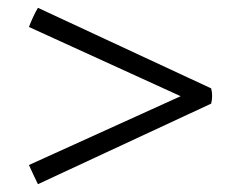

<svg xmlns="http://www.w3.org/2000/svg" viewBox="-20 -484 621 491"><path d="M77 -464 520 -258Q525 -239 520 -219L77 -13Q72 -23 65.5 -37Q59 -51 54 -62L442 -238L54 -415Q58 -426 64.5 -440Q71 -454 77 -464Z"/></svg>

Font: Tiro Devanagari Marathi
Style: Regular
Weight: 400
Designer: Devanagari: John Hudson & Fiona Ross. Latin: John Hudson.
Foundry: Tiro Typeworks Ltd.
Version: Version 1.52